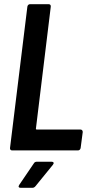

<svg xmlns="http://www.w3.org/2000/svg" viewBox="-20 -720 435 919"><path d="M38 0H353C360 0 365 -5 366 -12L376 -88C376 -95 372 -100 365 -100H156C153 -100 151 -102 152 -105L223 -688C224 -695 220 -700 213 -700H124C117 -700 112 -695 111 -688L28 -12C27 -5 31 0 38 0ZM79 179H135C141 179 146 176 150 171L233 69C240 61 237 54 227 54H157C151 54 145 56 142 62L72 165C66 174 70 179 79 179Z"/></svg>

Font: Barlow Condensed SemiBold
Style: Italic
Weight: 600
Width: 3
Italic angle: -7°
Designer: Jeremy Tribby
Foundry: Tribby Type
Version: Version 1.422;hotconv 1.0.109;makeotfexe 2.5.65596